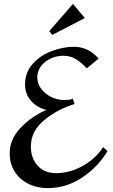

<svg xmlns="http://www.w3.org/2000/svg" viewBox="-20 -958 580 989"><path d="M488 -656 427 -606Q399 -636 370.5 -653.5Q342 -671 306 -671Q273 -671 242 -657Q211 -643 191.5 -617.5Q172 -592 172 -560Q172 -528 192 -501Q212 -474 243.5 -458.5Q275 -443 309 -443Q322 -443 334.5 -444Q347 -445 355 -450L364 -422Q277 -396 208 -339.5Q139 -283 139 -203Q139 -143 174 -104.5Q209 -66 270 -66Q320 -66 368.5 -85.5Q417 -105 454 -136Q491 -167 511 -200L534 -180Q485 -98 403 -43.5Q321 11 226 11Q170 11 125.5 -11.5Q81 -34 55.5 -74.5Q30 -115 30 -168Q30 -240 85 -298.5Q140 -357 219 -392Q169 -404 139 -439.5Q109 -475 109 -522Q109 -585 148.5 -629Q188 -673 246.5 -695Q305 -717 361 -717Q435 -717 488 -656ZM356 -938 234 -798 249 -778 417 -865Z"/></svg>

Font: Amita
Style: Regular
Weight: 400
Designer: Eduardo Rodriguez Tunni, Modular Infotech, Brian J. Bonislawsky
Foundry: Eduardo Rodriguez Tunni, Modular Infotech, Brian J. Bonislawsky
Version: Version 1.004